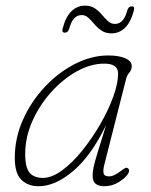

<svg xmlns="http://www.w3.org/2000/svg" viewBox="-20 -654 538 682"><path d="M350.5 -69Q345.5 -49.5 348 -38.5Q350.5 -27.5 367.5 -27.5Q377.5 -27.5 387.5 -32.8Q397.5 -38 408.5 -46Q417.5 -53 423 -56.2Q428.5 -59.5 433 -57Q443.5 -51 434.5 -36Q425.5 -22 402 -7.2Q378.5 7.5 351 7.5Q331 7.5 320 -1Q309 -9.5 309 -31Q309 -43.5 312.5 -60.5Q316 -77.5 326.5 -111.5Q337 -145.5 357 -210Q304.5 -101.5 240.5 -47Q176.5 7.5 117 7.5Q79.5 7.5 56 -15.2Q32.5 -38 32.5 -93.5Q32.5 -163.5 61.5 -228.5Q90.5 -293.5 138.8 -345Q187 -396.5 246 -426.8Q305 -457 365 -457Q402 -457 425 -447Q448 -437 448 -419Q448 -406.5 439.5 -396.2Q431 -386 428 -374ZM69.5 -107Q69.5 -58 85.5 -40Q101.5 -22 132.5 -22Q164 -22 200.5 -48.8Q237 -75.5 272 -119Q307 -162.5 336 -212.5Q365 -262.5 382.2 -310.2Q399.5 -358 399.5 -393Q399.5 -428 350.5 -428Q302.5 -428 253.2 -400.8Q204 -373.5 162.2 -327.2Q120.5 -281 95 -223.8Q69.5 -166.5 69.5 -107ZM376 -535.5Q355 -535.5 340.8 -545.2Q326.5 -555 315.5 -568Q304.5 -581 294 -590.8Q283.5 -600.5 270 -600.5Q238.5 -600.5 226 -552.5Q222 -538 210 -538Q198.5 -538 202.5 -552.5Q213 -594 233.8 -614Q254.5 -634 282 -634Q303 -634 317.2 -624.2Q331.5 -614.5 342.2 -601.5Q353 -588.5 363.8 -578.8Q374.5 -569 388.5 -569Q419.5 -569 432 -616.5Q436 -631.5 448.5 -631.5Q459.5 -631.5 455.5 -616.5Q444.5 -575 424 -555.2Q403.5 -535.5 376 -535.5Z"/></svg>

Font: Fraunces 9pt SuperSoft Thin
Style: Italic
Weight: 100
Italic angle: -16°
Version: Version 1.000;[0bf87f6ff]